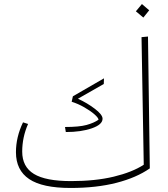

<svg xmlns="http://www.w3.org/2000/svg" viewBox="-20 -919 831 951"><path d="M722 -85Q656 -39 557 -13.5Q458 12 329 12Q190 12 124.5 -32Q59 -76 59 -165Q59 -240 94 -313L119 -305Q90 -239 90 -168Q90 -93 148 -57.5Q206 -22 332 -22Q452 -22 543.5 -44Q635 -66 692 -103L681 -735L713 -738ZM302 -290Q372 -290 408.5 -300Q445 -310 468 -326Q467 -336 447.5 -353Q428 -370 397.5 -387.5Q367 -405 335 -415L341 -442L495 -531L494 -503L366 -430Q412 -409 450 -380Q488 -351 488 -331Q488 -302 435 -283.5Q382 -265 306 -265ZM653 -863 683 -899 719 -868 690 -832Z"/></svg>

Font: FiraGO UltraLight
Style: Italic
Weight: 200
Italic angle: -8°
Designer: bBox Type GmbH
Foundry: bBox Type GmbH
Version: Version 1.001